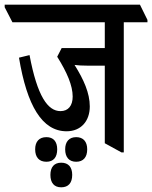

<svg xmlns="http://www.w3.org/2000/svg" viewBox="-61 -644 649 819"><path d="M223 -84C284 -84 322 -127 322 -190C322 -247 296 -305 257 -367C272 -365 289 -364 310 -364H386V-33L457 6H467V-549H568V-559L536 -624H-41V-613L-8 -549H386V-439H202L183 -402C225 -335 249 -279 249 -232C249 -193 230 -170 197 -170C143 -170 98 -233 65 -409L20 -398C54 -193 119 -84 223 -84ZM137 46C167 46 183 27 183 -7C183 -40 167 -59 137 -59C106 -59 89 -40 89 -7C89 27 106 46 137 46ZM264 46C294 46 311 27 311 -7C311 -40 294 -59 264 -59C234 -59 217 -40 217 -7C217 27 234 46 264 46ZM200 155C231 155 247 136 247 102C247 69 231 50 200 50C170 50 154 69 154 102C154 136 170 155 200 155Z"/></svg>

Font: Noto Serif Devanagari ExtraCondensed Medium
Style: Regular
Weight: 500
Width: 2
Designer: Universal Thirst, Indian Type Foundry and the Monotype Design Team
Foundry: Monotype Imaging Inc.
Version: Version 2.004